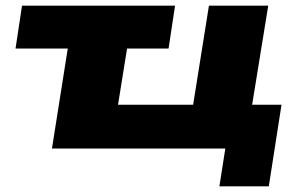

<svg xmlns="http://www.w3.org/2000/svg" viewBox="-20 -526 1065 680"><path d="M757 134 778 0H164L220 -354H35L58 -506H600L577 -354H430L398 -155H664L720 -506H930L873 -155H977L932 134Z"/></svg>

Font: Nunito Sans 7pt Expanded Black
Style: Italic
Weight: 900
Width: 7
Italic angle: -9°
Designer: Vernon Adams
Foundry: Vernon Adams
Version: Version 3.101;gftools[0.9.27]